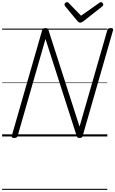

<svg xmlns="http://www.w3.org/2000/svg" viewBox="-20 -1278 1080 1798"><path d="M112 14Q85 14 90 -5L375 -996Q378 -1006 385 -1010.5Q392 -1015 405 -1015Q418 -1015 424 -1011.5Q430 -1008 433 -999L725 -92L985 -996Q988 -1006 995 -1010.5Q1002 -1015 1016 -1015Q1045 -1015 1039 -996L754 -5Q752 5 745 9.5Q738 14 725 14Q713 14 707.5 10.5Q702 7 699 -2L406 -913L145 -5Q142 5 135 9.5Q128 14 112 14ZM925 -1258Q934 -1258 940.5 -1250.5Q947 -1243 947 -1236Q947 -1230 945 -1226.5Q943 -1223 939 -1219L761 -1079Q752 -1073 745 -1069.5Q738 -1066 730 -1066Q723 -1066 717.5 -1070Q712 -1074 706 -1080L589 -1221Q586 -1226 585 -1230Q584 -1234 584 -1237Q584 -1246 592.5 -1252Q601 -1258 608 -1258Q615 -1258 618.5 -1255Q622 -1252 626 -1247L739 -1131L904 -1247Q912 -1252 915.5 -1255Q919 -1258 925 -1258ZM0 490H985V500H0ZM0 -20H985V0H0ZM0 -505H985V-500H0ZM0 -1010H985V-1000H0Z"/></svg>

Font: Playwrite TZ Guides
Style: Regular
Weight: 400
Designer: Veronika Burian, José Scaglione
Foundry: TypeTogether
Version: Version 1.003